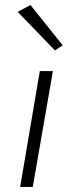

<svg xmlns="http://www.w3.org/2000/svg" viewBox="-20 -742 269 762"><path d="M138 -460 60 0H110L190 -460ZM50 -695 198 -542 229 -562 101 -722Z"/></svg>

Font: Jost* 300 Light Italic
Style: Italic
Weight: 300
Italic angle: -10°
Version: Version 3.200; ttfautohint (v0.97) -l 8 -r 50 -G 200 -x 14 -